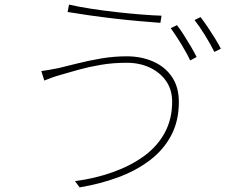

<svg xmlns="http://www.w3.org/2000/svg" viewBox="-20 -782 1040 832"><path d="M726 -341Q726 -393 700 -430.5Q674 -468 629.5 -489Q585 -510 529 -510Q469 -510 416.5 -501Q364 -492 321 -480Q278 -468 244 -458Q219 -451 203 -445Q187 -439 172 -433L159 -474Q176 -476 194.5 -479.5Q213 -483 234 -487Q268 -495 315 -507Q362 -519 417.5 -528.5Q473 -538 529 -538Q592 -538 643.5 -515.5Q695 -493 725 -449Q755 -405 755 -340Q755 -258 722 -195.5Q689 -133 630 -88Q571 -43 493 -14Q415 15 325 30L305 3Q394 -9 470.5 -36.5Q547 -64 604.5 -106Q662 -148 694 -207Q726 -266 726 -341ZM279 -762Q318 -753 372.5 -744.5Q427 -736 485 -729.5Q543 -723 594.5 -719Q646 -715 680 -714L675 -683Q636 -686 584 -690.5Q532 -695 476 -701.5Q420 -708 367.5 -715.5Q315 -723 273 -730ZM747 -673Q760 -656 775.5 -632Q791 -608 806 -582.5Q821 -557 832 -535L804 -520Q790 -551 765 -591.5Q740 -632 720 -660ZM849 -708Q863 -690 879.5 -665.5Q896 -641 911.5 -616Q927 -591 937 -571L909 -557Q892 -591 868.5 -629Q845 -667 823 -695Z"/></svg>

Font: Noto Sans TC
Style: Regular
Weight: 100
Designer: Ryoko NISHIZUKA 西塚涼子 (kana, bopomofo & ideographs); Paul D. Hunt (Latin, Greek & Cyrillic); Sandoll Communications 산돌커뮤니
Foundry: Adobe
Version: Version 2.004;hotconv 1.0.118;makeotfexe 2.5.65603